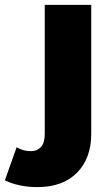

<svg xmlns="http://www.w3.org/2000/svg" viewBox="-114 -562 454 785"><path d="M38 203Q0 203 -34.5 195.5Q-69 188 -94 175L-46 40Q-20 56 13 56Q38 56 53.5 39Q69 22 69 -15V-542H259V-14Q259 85 201 144Q143 203 38 203Z"/></svg>

Font: MOST Montserrat ExtraBold
Style: Regular
Weight: 800
Designer: Julieta Ulanovsky
Foundry: Julieta Ulanovsky
Version: Version 8.000;March 11, 2024;FontCreator 15.0.0.2926 64-bit